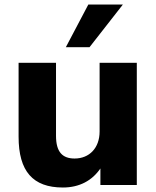

<svg xmlns="http://www.w3.org/2000/svg" viewBox="-20 -816 688 847"><path d="M257.3 11.2C330.1 11.2 386.2 -19 422.9 -72.8V0H583.5V-539.1H419.4V-235.8C419.4 -163.1 374 -116.7 309.1 -116.7C255.9 -116.7 227.1 -145 227.1 -216.8V-539.1H62V-212.9C62 -60.5 125 11.2 257.3 11.2ZM375 -607.9 522 -795.9H369.6L270.5 -607.9Z"/></svg>

Font: Winston ExtraBold
Style: Regular
Weight: 800
Designer: Vernon Adams, Kim Jin-seong, David Berlow, Cristiano Sobral
Foundry: The Winston Project Authors
Version: Version 3.004